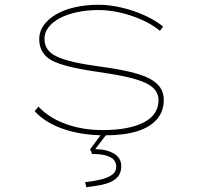

<svg xmlns="http://www.w3.org/2000/svg" viewBox="-20 -556 837 803"><path d="M419 10Q323 10 246.5 -16Q170 -42 125 -91L141 -110Q185 -63 255 -37.5Q325 -12 410 -12Q466 -12 509.5 -20.5Q553 -29 582.5 -44.5Q612 -60 627.5 -83.5Q643 -107 643 -137Q643 -184 589 -209Q562 -222 512.5 -233.5Q463 -245 391 -255Q321 -265 272 -277Q223 -289 197 -303Q171 -317 157.5 -339.5Q144 -362 144 -392Q144 -424 162.5 -450Q181 -476 214 -495.5Q247 -515 292.5 -525.5Q338 -536 392 -536Q438 -536 487.5 -524.5Q537 -513 583 -492.5Q629 -472 662 -445L649 -427Q618 -453 574.5 -472.5Q531 -492 484 -503Q437 -514 393 -514Q344 -514 302 -505Q260 -496 230 -480Q200 -464 183 -442Q166 -420 166 -394Q166 -369 178 -351Q190 -333 215 -321Q240 -308 285 -297.5Q330 -287 395 -278Q472 -268 525.5 -255Q579 -242 608 -226Q637 -210 651 -188.5Q665 -167 665 -138Q665 -91 636.5 -57.5Q608 -24 553.5 -7Q499 10 419 10ZM341 227 336 206Q371 202 400.5 195Q430 188 448 175.5Q466 163 466 141Q466 124 456 112.5Q446 101 423.5 94.5Q401 88 365 88L357 68L408 0H430L378 68Q425 68 456 86Q487 104 487 139Q487 167 473 183Q459 199 437 207.5Q415 216 389.5 220Q364 224 341 227Z"/></svg>

Font: Lexend Zetta Thin
Style: Regular
Weight: 250
Version: Version 1.007